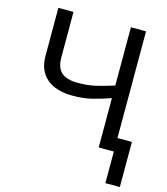

<svg xmlns="http://www.w3.org/2000/svg" viewBox="-129 -814 961 1102"><g transform="rotate(15 351.5 -263.0)"><path d="M601 -714V-80H687V188H601V0H511V-293Q453 -273 402.5 -260.5Q352 -248 290 -248Q190 -248 135 -294.5Q80 -341 80 -429V-714H170V-442Q170 -384 200.5 -355.5Q231 -327 299 -327Q358 -327 405 -338Q452 -349 511 -368V-714Z"/></g></svg>

Font: Go Noto Current
Style: Regular
Weight: 400
Designer: Monotype Design Team
Foundry: Monotype Imaging Inc.
Version: Version 2.007; ttfautohint (v1.8) -l 8 -r 50 -G 200 -x 14 -D